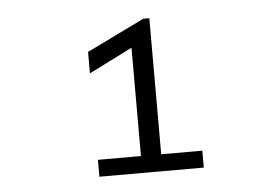

<svg xmlns="http://www.w3.org/2000/svg" viewBox="-37 -758 688 475"><g transform="rotate(-5 307.0 -520.0)"><path d="M191.9 -330.1V-372.1H298.8V-641.1L190.9 -586.9V-640.1L334 -710H349.1V-372.1H451.2V-330.1Z"/></g></svg>

Font: IntelOne Mono Light
Style: Regular
Weight: 300
Designer: Fred Shallcrass
Foundry: Frere-Jones Type LLC
Version: Version 1.200;hotconv 1.1.0;makeotfexe 2.6.0;FJTRelease1.2